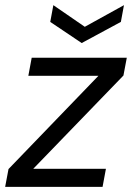

<svg xmlns="http://www.w3.org/2000/svg" viewBox="-29 -725 512 745"><path d="M-9 0 4 -69 353 -431H81L94 -501H463L450 -432L100 -70H382L369 0ZM452 -705 440 -640 288 -558 166 -640 178 -705 300 -621Z"/></svg>

Font: DM Sans 18pt
Style: Italic
Weight: 400
Italic angle: -10°
Designer: Colophon Foundry, Jonny Pinhorn
Foundry: Colophon Foundry
Version: Version 4.004;gftools[0.9.30]